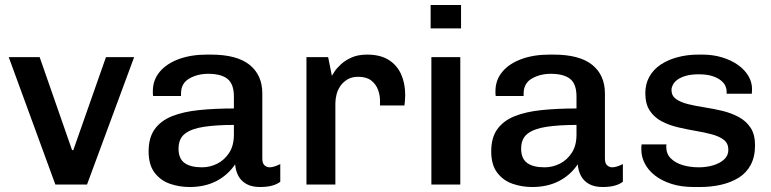

<svg xmlns="http://www.w3.org/2000/svg" viewBox="-20 -740 3094 770"><path d="M202 0 15 -511H139L269 -138H274L405 -511H518L329 0Z M740 10Q699 10 661.5 -3Q624 -16 600 -47.5Q576 -79 576 -133Q576 -188 600.5 -222Q625 -256 670 -274Q715 -292 778 -298.5Q841 -305 918 -305V-353Q918 -403 892.5 -423.5Q867 -444 815 -444Q772 -444 739 -425Q706 -406 706 -365V-355H594Q593 -359 593 -364.5Q593 -370 593 -375Q593 -419 620.5 -452Q648 -485 697 -503Q746 -521 809 -521H826Q930 -521 981 -480Q1032 -439 1032 -365V-104Q1032 -85 1041 -77Q1050 -69 1061 -69Q1071 -69 1082.5 -73Q1094 -77 1104 -82V-11Q1091 -1 1071 4.5Q1051 10 1023 10Q990 10 968.5 -2Q947 -14 936 -34.5Q925 -55 923 -81Q894 -38 848 -14Q802 10 740 10ZM790 -69Q822 -69 851 -83.5Q880 -98 899 -127Q918 -156 918 -200V-239Q848 -239 798 -231.5Q748 -224 722 -204Q696 -184 696 -144Q696 -104 720 -86.5Q744 -69 790 -69Z M1209 0V-511H1296L1311 -436Q1313 -439 1321 -452Q1329 -465 1346 -481Q1363 -497 1389 -509Q1415 -521 1452 -521Q1505 -521 1538.5 -500Q1572 -479 1588.5 -442.5Q1605 -406 1605 -359Q1605 -348 1604 -336.5Q1603 -325 1602 -317H1504V-337Q1504 -358 1496 -380Q1488 -402 1469 -417Q1450 -432 1416 -432Q1391 -432 1373.5 -421.5Q1356 -411 1345 -395Q1334 -379 1329.5 -360.5Q1325 -342 1325 -326V0Z M1710 0V-511H1826V0ZM1707 -626V-720H1829V-626Z M2114 10Q2073 10 2035.5 -3Q1998 -16 1974 -47.5Q1950 -79 1950 -133Q1950 -188 1974.5 -222Q1999 -256 2044 -274Q2089 -292 2152 -298.5Q2215 -305 2292 -305V-353Q2292 -403 2266.5 -423.5Q2241 -444 2189 -444Q2146 -444 2113 -425Q2080 -406 2080 -365V-355H1968Q1967 -359 1967 -364.5Q1967 -370 1967 -375Q1967 -419 1994.5 -452Q2022 -485 2071 -503Q2120 -521 2183 -521H2200Q2304 -521 2355 -480Q2406 -439 2406 -365V-104Q2406 -85 2415 -77Q2424 -69 2435 -69Q2445 -69 2456.5 -73Q2468 -77 2478 -82V-11Q2465 -1 2445 4.5Q2425 10 2397 10Q2364 10 2342.5 -2Q2321 -14 2310 -34.5Q2299 -55 2297 -81Q2268 -38 2222 -14Q2176 10 2114 10ZM2164 -69Q2196 -69 2225 -83.5Q2254 -98 2273 -127Q2292 -156 2292 -200V-239Q2222 -239 2172 -231.5Q2122 -224 2096 -204Q2070 -184 2070 -144Q2070 -104 2094 -86.5Q2118 -69 2164 -69Z M2763 10Q2712 10 2673 -2.5Q2634 -15 2607 -36Q2580 -57 2566 -84Q2552 -111 2552 -140Q2552 -146 2552 -150Q2552 -154 2553 -161H2653Q2652 -158 2652 -155.5Q2652 -153 2652 -151Q2652 -123 2670 -105Q2688 -87 2717.5 -78Q2747 -69 2783 -69Q2813 -69 2840 -77Q2867 -85 2884 -100.5Q2901 -116 2901 -139Q2901 -165 2883 -179Q2865 -193 2835.5 -201Q2806 -209 2770.5 -215Q2735 -221 2699 -229.5Q2663 -238 2633.5 -253.5Q2604 -269 2586 -296Q2568 -323 2568 -367Q2568 -403 2584 -432Q2600 -461 2629 -480.5Q2658 -500 2697 -510.5Q2736 -521 2781 -521H2797Q2839 -521 2875.5 -510Q2912 -499 2939 -480Q2966 -461 2981 -436Q2996 -411 2996 -383Q2996 -378 2995.5 -372Q2995 -366 2995 -364H2894V-374Q2894 -384 2889 -395.5Q2884 -407 2871 -417.5Q2858 -428 2836.5 -435Q2815 -442 2782 -442Q2752 -442 2731 -436Q2710 -430 2697 -420.5Q2684 -411 2678.5 -400Q2673 -389 2673 -379Q2673 -356 2691 -343Q2709 -330 2739 -322.5Q2769 -315 2805 -309.5Q2841 -304 2876.5 -295.5Q2912 -287 2942 -271Q2972 -255 2990 -228Q3008 -201 3008 -157Q3008 -111 2990.5 -78.5Q2973 -46 2942 -27Q2911 -8 2871.5 1Q2832 10 2788 10Z"/></svg>

Font: Chivo Medium
Style: Regular
Weight: 500
Designer: Hector Gatti
Foundry: Omnibus-Type
Version: Version 2.002